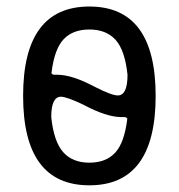

<svg xmlns="http://www.w3.org/2000/svg" viewBox="-20 -550 540 580"><path d="M164.1 -257.8Q134.8 -257.8 134.8 -196.3Q142.6 -122.1 170.9 -90.3Q199.2 -58.6 250 -58.6Q299.8 -58.6 327.6 -88.4Q355.5 -118.2 364.3 -189.5Q365.2 -192.4 362.3 -194.3Q359.4 -196.3 356.4 -196.3H346.7Q301.8 -196.3 232.4 -233.4Q181.6 -257.8 164.1 -257.8ZM250 -460.9Q200.2 -460.9 172.4 -431.6Q144.5 -402.3 135.7 -331.1Q134.8 -328.1 137.7 -326.2Q140.6 -324.2 143.6 -324.2H153.3Q198.2 -324.2 267.6 -287.1Q317.4 -261.7 335.9 -261.7Q365.2 -261.7 365.2 -324.2Q357.4 -398.4 329.1 -429.7Q300.8 -460.9 250 -460.9ZM450.2 -260.3Q450.2 9.8 250 9.8Q49.8 9.8 49.8 -260.3Q49.8 -530.3 250 -530.3Q450.2 -530.3 450.2 -260.3Z"/></svg>

Font: Rounded Mgen+ 2m regular
Style: Regular
Weight: 400
Designer: [Source Han Sans]
Ryoko NISHIZUKA  (kana & ideographs); Paul D. Hunt (Latin, Greek & Cyrillic); Wenlong ZHANG  (bopomofo
Version: Version 1.059.20150602